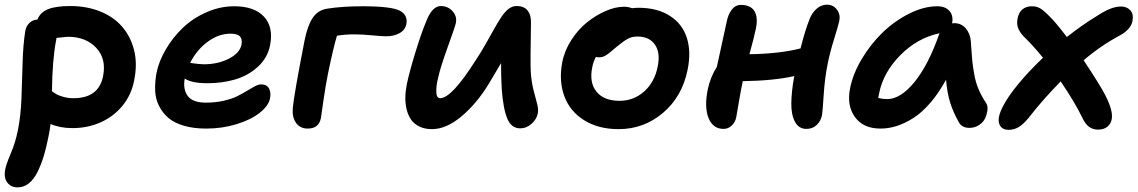

<svg xmlns="http://www.w3.org/2000/svg" viewBox="-37 -540 4864 821"><path d="M38.1 261.2Q10.3 261.2 -5.9 240.5Q-22 219.7 -14.2 182.1Q-10.3 161.6 9.3 115.7Q28.8 69.8 39.1 19Q51.8 -43.9 54.7 -118.2Q57.6 -192.4 59.6 -269.3Q61.5 -346.2 70.8 -405.8Q74.2 -428.2 89.1 -442.1Q104 -456.1 123 -456.1Q134.8 -487.3 168.5 -500.7Q202.1 -514.2 263.2 -514.2Q334 -514.2 391.6 -491Q449.2 -467.8 485.6 -425.5Q522 -383.3 536.6 -324.5Q551.3 -265.6 536.1 -193.8Q524.4 -133.8 486.6 -87.6Q448.7 -41.5 393.1 -16.8Q337.4 7.8 272.9 7.8Q219.7 7.8 179.2 -9.8Q176.8 12.2 169.9 45.9Q160.6 92.8 149.7 128.7Q138.7 164.6 123 196Q107.4 227.5 85.9 244.4Q64.5 261.2 38.1 261.2ZM203.1 -368.2Q187 -288.1 185.1 -149.9Q198.2 -140.6 207 -135.7Q215.8 -130.9 235.1 -125.5Q254.4 -120.1 276.9 -120.1Q385.7 -120.1 403.8 -214.8Q418.5 -288.6 374.3 -335.7Q330.1 -382.8 252.9 -382.8Q249 -382.8 204.1 -377.9Q204.1 -371.1 203.1 -368.2Z M844.7 9.8Q791 9.8 749.8 -2.2Q708.5 -14.2 683.3 -35.6Q658.2 -57.1 643.1 -86.9Q627.9 -116.7 626.5 -151.9Q625 -187 631.8 -226.1Q642.1 -278.3 672.4 -329.6Q702.6 -380.9 745.8 -421.9Q789.1 -462.9 846.7 -488Q904.3 -513.2 964.8 -513.2Q1050.3 -513.2 1091.8 -468.8Q1133.3 -424.3 1117.7 -345.2Q1106.4 -291.5 1065.4 -254.2Q1024.4 -216.8 969.2 -200.4Q914.1 -184.1 849.6 -184.1Q782.7 -184.1 752.9 -204.1Q744.6 -158.7 765.6 -129.9Q786.6 -101.1 843.8 -101.1Q884.3 -101.1 919.4 -109.1Q954.6 -117.2 977.5 -128.7Q1000.5 -140.1 1019 -151.6Q1037.6 -163.1 1052.7 -171.1Q1067.9 -179.2 1079.6 -179.2Q1103.5 -179.2 1113 -162.1Q1122.6 -145 1117.7 -119.1Q1110.8 -86.9 1073.2 -57.4Q1035.6 -27.8 974.4 -9Q913.1 9.8 844.7 9.8ZM948.7 -396Q897.5 -396 850.6 -361.1Q803.7 -326.2 775.9 -271Q815.4 -265.1 835 -265.1Q894 -265.1 940.7 -288.6Q987.3 -312 995.6 -348.1Q1000 -372.6 989 -384.3Q978 -396 948.7 -396Z M1278.8 9.8Q1246.1 9.8 1229 -14.4Q1211.9 -38.6 1214.8 -76.2Q1220.2 -136.2 1265.6 -368.2Q1278.3 -431.2 1300.3 -463.9Q1322.3 -496.6 1361.8 -502.9Q1426.3 -513.2 1514.6 -513.2Q1638.7 -513.2 1674.8 -493.2Q1707.5 -473.6 1700.7 -438Q1695.8 -411.6 1671.4 -398.2Q1647 -384.8 1614.7 -384.8Q1596.2 -384.8 1554.2 -388.9Q1512.2 -393.1 1478.5 -393.1Q1438.5 -393.1 1403.8 -387.2Q1388.2 -335.4 1365.7 -226.1Q1355 -173.8 1345.5 -106.4Q1335.9 -39.1 1335.4 -36.1Q1327.1 9.8 1278.8 9.8Z M1809.6 12.2Q1779.3 12.2 1756.6 1.2Q1733.9 -9.8 1720.9 -28.3Q1708 -46.9 1701.9 -71.8Q1695.8 -96.7 1696.3 -123.8Q1696.8 -150.9 1702.6 -180.2Q1714.4 -235.8 1740 -318.6Q1765.6 -401.4 1783.2 -442.9Q1809.6 -514.2 1847.7 -514.2Q1877.9 -514.2 1897.7 -492.7Q1917.5 -471.2 1912.6 -442.9Q1909.2 -426.3 1877.4 -338.6Q1845.7 -251 1836.4 -207Q1828.1 -175.8 1828.6 -147.9Q1829.1 -120.1 1845.2 -120.1Q1894.5 -120.1 1997.6 -283.2Q2018.1 -313.5 2040 -352.3Q2062 -391.1 2076.2 -416.7Q2090.3 -442.4 2106.2 -466.3Q2122.1 -490.2 2137.9 -502.2Q2153.8 -514.2 2171.4 -514.2Q2204.6 -514.2 2219.7 -494.1Q2234.9 -474.1 2233.4 -439.9Q2230.5 -271.5 2232.4 -234.9Q2234.9 -192.9 2244.1 -156Q2253.4 -119.1 2259.5 -96.9Q2265.6 -74.7 2263.2 -58.1Q2258.8 -31.2 2236.6 -11.2Q2214.4 8.8 2187.5 8.8Q2149.4 8.8 2132.1 -33Q2114.7 -74.7 2108.4 -160.2Q2105.5 -212.9 2105.5 -270Q2082.5 -231.9 2052.2 -180.2Q2001.5 -97.2 1936.5 -42.5Q1871.6 12.2 1809.6 12.2Z M2608.4 12.2Q2521.5 12.2 2460.7 -25.9Q2399.9 -64 2376 -128.9Q2352.1 -193.8 2367.2 -273.9Q2377 -324.2 2406.5 -369.6Q2436 -415 2474.1 -445.3Q2512.2 -475.6 2553.7 -493.4Q2595.2 -511.2 2631.3 -511.2Q2649.4 -511.2 2665.5 -504.9Q2683.1 -506.8 2692.4 -506.8Q2773.4 -506.8 2827.1 -472.4Q2880.9 -438 2899.9 -378.4Q2918.9 -318.8 2903.3 -242.2Q2880.4 -127.4 2798.3 -57.6Q2716.3 12.2 2608.4 12.2ZM2495.6 -252.9Q2481.9 -187 2513.7 -147.9Q2545.4 -108.9 2612.3 -108.9Q2672.9 -108.9 2717.8 -149.2Q2762.7 -189.5 2775.4 -255.9Q2787.6 -314 2763.7 -348.9Q2739.7 -383.8 2688.5 -383.8Q2665 -383.8 2647.2 -374Q2629.4 -364.3 2599.6 -339.8Q2593.3 -335 2581.5 -324.7Q2569.8 -314.5 2565.4 -311.3Q2561 -308.1 2553 -303Q2544.9 -297.9 2538.1 -296.4Q2531.2 -294.9 2522.5 -294.9Q2517.1 -294.9 2511.2 -296.9Q2500 -276.4 2495.6 -252.9Z M3057.1 11.2Q3011.7 11.2 2992.9 -34.9Q2974.1 -81.1 2989.3 -157.2Q3001 -211.9 3028.3 -253.9Q3029.8 -261.2 3070.3 -446.8Q3076.7 -479 3092.3 -499Q3107.9 -519 3131.3 -519Q3172.4 -519 3188.7 -492.9Q3205.1 -466.8 3195.3 -418Q3187.5 -379.4 3167.5 -308.1Q3296.9 -310.1 3386.2 -333Q3405.3 -409.7 3424.3 -457Q3434.6 -484.9 3454.6 -502.4Q3474.6 -520 3499 -520Q3525.4 -520 3541.3 -499.5Q3557.1 -479 3552.2 -452.1Q3548.3 -433.1 3529.5 -372.6Q3510.7 -312 3502.4 -268.1Q3489.7 -206.5 3485.1 -134Q3480.5 -61.5 3478 -47.9Q3472.7 -22 3455.1 -5.4Q3437.5 11.2 3411.1 11.2Q3378.9 11.2 3362.5 -18.8Q3346.2 -48.8 3346.7 -97.9Q3347.2 -147 3358.4 -210Q3358.9 -210.9 3359.4 -212.6Q3359.9 -214.4 3360.4 -214.8Q3270.5 -194.8 3139.2 -192.9Q3131.8 -159.7 3122.1 -102.1Q3112.3 -44.4 3111.3 -39.1Q3106.9 -17.1 3091.8 -2.9Q3076.7 11.2 3057.1 11.2Z M3728 9.8Q3654.3 9.8 3618.7 -39.6Q3583 -88.9 3598.1 -163.1Q3610.4 -225.1 3648.4 -288.6Q3686.5 -352.1 3737.5 -401.4Q3788.6 -450.7 3851.1 -481.9Q3913.6 -513.2 3971.2 -513.2Q4004.9 -513.2 4022.7 -493.4Q4040.5 -473.6 4034.2 -439.9Q4037.1 -440.9 4043.9 -440.9Q4073.7 -440.9 4092.8 -418.5Q4111.8 -396 4114.3 -363.8Q4114.7 -358.4 4115.2 -348.6Q4118.2 -301.3 4120.6 -278.1Q4123 -254.9 4129.2 -220.9Q4135.3 -187 4147 -159.4Q4158.7 -131.8 4177.2 -103Q4187.5 -89.8 4185.5 -71Q4183.6 -52.2 4175.8 -34.9Q4168 -17.6 4149.7 -5.4Q4131.3 6.8 4108.4 6.8Q4075.2 6.8 4062 -19Q4039.1 -60.1 4026.1 -100.8Q4013.2 -141.6 4008.3 -199.2Q3977.5 -142.6 3941.4 -100.6Q3905.3 -58.6 3868.7 -35.4Q3832 -12.2 3797.4 -1.2Q3762.7 9.8 3728 9.8ZM3722.2 -141.1Q3720.2 -133.8 3718.3 -121.1Q3736.8 -116.2 3756.3 -116.2Q3813.5 -116.2 3872.8 -188.5Q3932.1 -260.7 3979 -394L3981 -397.9Q3885.7 -377.9 3812.7 -304Q3739.7 -230 3722.2 -141.1Z M4275.9 15.1Q4244.6 15.1 4235.6 -11Q4226.6 -37.1 4252 -85.9Q4272.9 -127 4317.6 -181.2Q4362.3 -235.4 4422.9 -293Q4385.7 -338.9 4350.6 -374Q4327.6 -395.5 4318.4 -415.3Q4309.1 -435.1 4314 -460Q4318.4 -485.4 4334.2 -499.3Q4350.1 -513.2 4376 -513.2Q4395.5 -513.2 4410.9 -504.2Q4426.3 -495.1 4450.7 -470.2Q4476.6 -445.3 4524.9 -381.8Q4593.3 -435.1 4642.6 -464.8Q4684.1 -492.2 4709.5 -502.2Q4734.9 -512.2 4756.8 -512.2Q4781.2 -512.2 4796.1 -496.1Q4811 -480 4805.7 -451.2Q4799.3 -415 4752.9 -389.2Q4669.4 -344.7 4596.7 -282.2Q4666.5 -177.2 4689.9 -131.8Q4723.6 -64.9 4716.8 -30.8Q4712.9 -9.8 4697.8 2.2Q4682.6 14.2 4658.7 14.2Q4636.2 14.2 4619.9 2.4Q4603.5 -9.3 4589.8 -39.1Q4557.6 -105 4498.5 -191.9Q4420.9 -112.8 4360.8 -35.2Q4337.9 -7.8 4318.6 3.7Q4299.3 15.1 4275.9 15.1Z"/></svg>

Font: Shantell Sans Normal
Style: Italic
Weight: 600
Italic angle: -11.31°
Designer: Stephen Nixon, Anya Danilova, Shantell Martin
Foundry: Arrow Type
Version: Version 1.006;[559af2be0]